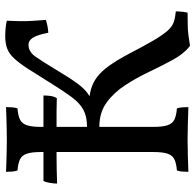

<svg xmlns="http://www.w3.org/2000/svg" viewBox="-26 -696 731 718"><g transform="rotate(-90 339.0 -336.5)"><path d="M527 9Q498 -13 475.5 -54Q453 -95 430.5 -142.5Q408 -190 380.5 -232.5Q353 -275 315.5 -302.5Q278 -330 224 -330V-376Q262 -376 287.5 -389.5Q313 -403 335.5 -433.5Q358 -464 389 -514Q420 -564 441 -596.5Q462 -629 479.5 -648Q497 -667 516.5 -674.5Q536 -682 564 -682Q576 -682 593 -680.5Q610 -679 621 -676Q620 -653 619.5 -629Q619 -605 620.5 -580Q622 -555 624 -530Q613 -526 598.5 -523.5Q584 -521 576 -521Q568 -562 557.5 -578.5Q547 -595 531 -595Q505 -595 486.5 -568.5Q468 -542 439 -494Q408 -442 388 -414.5Q368 -387 350.5 -374.5Q333 -362 312 -354L309 -369Q341 -368 365.5 -361Q390 -354 411 -338Q432 -322 452.5 -293.5Q473 -265 497 -220Q528 -160 548.5 -125.5Q569 -91 584.5 -74Q600 -57 616.5 -51.5Q633 -46 656 -44Q656 -38 655.5 -30.5Q655 -23 654 -15Q653 -7 651 0Q624 0 605 0.5Q586 1 568.5 3Q551 5 527 9ZM56 3Q56 -10 57 -21Q58 -32 61 -40Q88 -42 103 -49.5Q118 -57 124 -75.5Q130 -94 130 -127V-549Q130 -582 124 -600.5Q118 -619 103 -626.5Q88 -634 61 -636Q58 -644 57 -655Q56 -666 56 -679Q74 -678 94 -677.5Q114 -677 135 -676.5Q156 -676 177 -676Q198 -676 218.5 -676.5Q239 -677 258.5 -677.5Q278 -678 298 -679Q298 -666 297 -655Q296 -644 293 -636Q266 -634 251 -626.5Q236 -619 230 -600.5Q224 -582 224 -549V-127Q224 -94 230 -75.5Q236 -57 251 -49.5Q266 -42 293 -40Q296 -32 297 -21Q298 -10 298 3Q268 2 237 1Q206 0 177 0Q148 0 115 1Q82 2 56 3ZM12 -488Q12 -499 14.7 -515.5Q17.4 -532 21.9 -539H158.7H196.5H341.4Q341.4 -524 339.6 -512Q337.8 -500 331.5 -489Q305.4 -490 284.7 -490Q264 -490 242.4 -490Q220.8 -490 194.7 -490H157.8Q133.5 -490 112.8 -490Q92.1 -490 68.7 -489.5Q45.3 -489 12 -488Z"/></g></svg>

Font: Vollkorn
Style: Regular
Weight: 400
Designer: Friedrich Althausen
Foundry: Friedrich Althausen
Version: Version 4.104